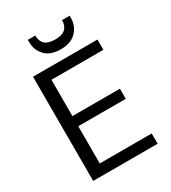

<svg xmlns="http://www.w3.org/2000/svg" viewBox="-215 -1009 994 1117"><g transform="rotate(-30 282.0 -450.5)"><path d="M74 0V-700H507V-631H158V-387H477V-319H158V-69H507V0ZM295 -757Q226 -757 190.5 -794.5Q155 -832 155 -887V-901H205Q205 -864 226 -843.5Q247 -823 295 -823Q343 -823 364 -843.5Q385 -864 385 -901H436V-887Q436 -832 399.5 -794.5Q363 -757 295 -757Z"/></g></svg>

Font: DeepMind Sans
Style: Regular
Weight: 400
Designer: Jonny Pinhorn / Modifications: Colophon Foundry
Foundry: Colophon Foundry
Version: Version 1.002; ttfautohint (v1.8.2)